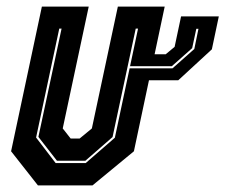

<svg xmlns="http://www.w3.org/2000/svg" viewBox="-20 -560 681 580"><path d="M527 -510.5H641L620 -411L518.5 -317.5H430L384.5 -103L259.5 0H94.5L13.5 -103L106.5 -540H248L169.5 -172L193.5 -141.5H220.5L257.5 -172L336 -540H477.5L447 -396H480.5L507.5 -418.5ZM148 -67.5H239L327 -144L397 -473.5H390L320 -146L238 -74.5H152L96 -146.5L166 -473.5H159L89 -144.5ZM573 -473 560.5 -414.5 499 -360H373L371.5 -353.5H501L567 -412L579.5 -473Z"/></svg>

Font: Tourney Condensed ExtraBold
Style: Italic
Weight: 800
Width: 3
Italic angle: -12°
Designer: Tyler Finck
Foundry: Etcetera Type Co
Version: Version 1.010; ttfautohint (v1.8.3)